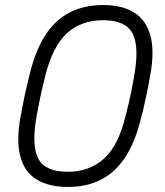

<svg xmlns="http://www.w3.org/2000/svg" viewBox="-20 -730 654 760"><path d="M248 10Q173 10 125 -19.5Q77 -49 60.5 -110.5Q44 -172 61 -266Q67 -296 72 -323Q77 -350 83.5 -377Q90 -404 97 -434Q119 -527 158 -588.5Q197 -650 254.5 -680Q312 -710 388 -710Q464 -710 511.5 -680Q559 -650 575.5 -588.5Q592 -527 575 -434Q570 -404 564.5 -377Q559 -350 553 -323Q547 -296 539 -266Q517 -172 477.5 -110.5Q438 -49 381 -19.5Q324 10 248 10ZM248 -50Q334 -50 391.5 -102Q449 -154 477 -271Q485 -301 490.5 -325.5Q496 -350 501 -374.5Q506 -399 511 -429Q532 -546 504.5 -598Q477 -650 388 -650Q301 -650 244.5 -598Q188 -546 159 -429Q152 -399 146 -374.5Q140 -350 135.5 -325.5Q131 -301 125 -271Q104 -154 131.5 -102Q159 -50 248 -50Z"/></svg>

Font: Rubik Light
Style: Italic
Weight: 300
Italic angle: -12°
Designer: Hubert and Fischer
Foundry: Hubert and Fischer
Version: Version 2.300;gftools[0.9.30]